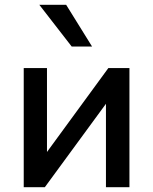

<svg xmlns="http://www.w3.org/2000/svg" viewBox="-20 -781 639 801"><path d="M79 0V-497H176V-147L432 -497H520V0H422V-348L167 0ZM279 -587 144 -761H256L364 -587Z"/></svg>

Font: Wix Madefor Text Medium
Style: Regular
Weight: 500
Designer: Dalton Maag Ltd
Foundry: Dalton Maag Ltd
Version: Version 3.100